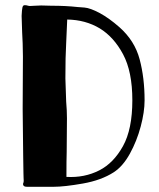

<svg xmlns="http://www.w3.org/2000/svg" viewBox="-20 -718 611 737"><path d="M535 -333Q535 -288 520 -232Q505 -176 478.5 -128Q452 -80 417 -57Q369 -26 298 -13.5Q227 -1 186 -1H84Q73 -1 70 -6Q67 -11 70 -17Q71 -20 71 -25Q71 -29 70.5 -35.5Q70 -42 70 -54Q70 -87 69 -119L67 -300L68 -501Q68 -527 67 -551.5Q66 -576 65 -594L63 -657Q64 -680 66 -689Q68 -698 74 -698H77Q81 -698 86 -696.5Q91 -695 95 -695Q103 -695 114.5 -696Q126 -697 138 -697L177 -696Q233 -696 278 -691Q282 -691 304.5 -689Q327 -687 362.5 -668Q398 -649 438 -614Q497 -562 516 -490.5Q535 -419 535 -333ZM361 -64Q416 -92 452 -157Q488 -222 488 -333Q488 -443 452.5 -509.5Q417 -576 363 -609Q308 -642 238 -643L234 -552Q231 -503 231 -417Q231 -409 234 -328Q237 -294 237 -264L236 -135Q235 -105 235 -39Q304 -35 361 -64Z"/></svg>

Font: Barrio
Style: Regular
Weight: 400
Designer: Pablo Cosgaya & Sergio Jimenez
Foundry: Pablo Cosgaya & Sergio Jimenez
Version: Version 1.005